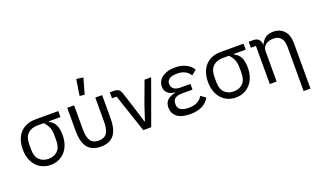

<svg xmlns="http://www.w3.org/2000/svg" viewBox="-93 -1345 3513 2110"><g transform="rotate(-20 1663.5 -290.0)"><path d="M420 -446V-439Q470 -416 491.5 -370.5Q513 -325 513 -252Q513 -193 496 -144Q479 -95 448 -60.5Q417 -26 374.5 -7Q332 12 280 12Q228 12 185 -7Q142 -26 111.5 -60.5Q81 -95 64 -144Q47 -193 47 -252Q47 -311 63 -360Q79 -409 110 -443.5Q141 -478 187 -497Q233 -516 292 -516H558V-446ZM292 -446Q218 -446 175.5 -405.5Q133 -365 133 -283V-221Q133 -139 174 -99Q215 -59 280 -59Q345 -59 386 -99Q427 -139 427 -221V-283Q427 -338 411 -375Q395 -412 362 -446Z M663 0ZM743 -234Q743 -143 772 -101Q801 -59 867 -59Q933 -59 962 -101Q991 -143 991 -234V-516H1071V-246Q1071 -112 1020 -50Q969 12 867 12Q765 12 714 -50Q663 -112 663 -246V-516H743ZM892 -585 835 -592 864 -780 944 -769Z M1364 0 1215 -446H1161V-516H1206Q1239 -516 1260 -503.5Q1281 -491 1292 -457L1356 -259L1409 -84H1414L1472 -259L1567 -516H1644L1457 0Z M2138 -99Q2075 12 1914 12Q1809 12 1758.5 -29Q1708 -70 1708 -137Q1708 -191 1740 -222.5Q1772 -254 1835 -265V-269Q1781 -275 1750 -303Q1719 -331 1719 -379Q1719 -411 1733 -438Q1747 -465 1773.5 -485Q1800 -505 1837.5 -516.5Q1875 -528 1923 -528Q1998 -528 2052 -501Q2106 -474 2133 -427L2075 -381Q2055 -417 2016.5 -437Q1978 -457 1922 -457Q1890 -457 1868 -451Q1846 -445 1832 -435Q1818 -425 1811.5 -412Q1805 -399 1805 -386V-374Q1805 -342 1831 -321Q1857 -300 1903 -300H2025V-233H1903Q1794 -233 1794 -153V-141Q1794 -102 1825 -80.5Q1856 -59 1919 -59Q2037 -59 2081 -140Z M2586 -446V-439Q2636 -416 2657.5 -370.5Q2679 -325 2679 -252Q2679 -193 2662 -144Q2645 -95 2614 -60.5Q2583 -26 2540.5 -7Q2498 12 2446 12Q2394 12 2351 -7Q2308 -26 2277.5 -60.5Q2247 -95 2230 -144Q2213 -193 2213 -252Q2213 -311 2229 -360Q2245 -409 2276 -443.5Q2307 -478 2353 -497Q2399 -516 2458 -516H2724V-446ZM2458 -446Q2384 -446 2341.5 -405.5Q2299 -365 2299 -283V-221Q2299 -139 2340 -99Q2381 -59 2446 -59Q2511 -59 2552 -99Q2593 -139 2593 -221V-283Q2593 -338 2577 -375Q2561 -412 2528 -446Z M2844 0V-446H2785V-516H2839Q2881 -516 2902.5 -492.5Q2924 -469 2924 -432H2928Q2947 -476 2981.5 -502Q3016 -528 3074 -528Q3154 -528 3200.5 -476.5Q3247 -425 3247 -331V200H3167V-317Q3167 -456 3050 -456Q3026 -456 3003.5 -450Q2981 -444 2963 -432Q2945 -420 2934.5 -401.5Q2924 -383 2924 -358V0Z"/></g></svg>

Font: Aneliza
Style: Regular
Weight: 400
Designer: Mike Abbink, Paul van der Laan, Pieter van Rosmalen
Foundry: Bold Monday
Version: Version 3.001;September 8, 2019;FontCreator 11.5.0.2425 64-b